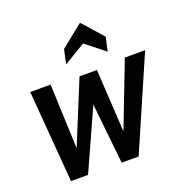

<svg xmlns="http://www.w3.org/2000/svg" viewBox="-132 -861 937 979"><g transform="rotate(-20 336.0 -371.5)"><path d="M88 0 48 -498H158.5L172.5 -148L311.5 -487H406L426 -147L561.5 -498H671.5L455 0H363L328.5 -327.5L180.5 0ZM268 -567.5 285 -645 407 -743 506 -631.5 489.5 -556 386 -638.5Z"/></g></svg>

Font: Cabin Condensed
Style: Bold Italic
Weight: 700
Width: 3
Italic angle: -10°
Designer: Pablo Impallari
Foundry: Pablo Impallari. http://www.impallari.com Igino Marini. http://www.ikern.com
Version: Version 3.001; ttfautohint (v1.8.3)